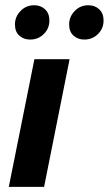

<svg xmlns="http://www.w3.org/2000/svg" viewBox="-20 -726 422 746"><path d="M14.2 0 113.7 -496H250.4L151.3 0ZM97.1 -572.3Q71.9 -572.3 55 -587.6Q38.1 -602.8 38.1 -631.3Q38.1 -660.7 59.6 -683.1Q81.2 -705.6 112.9 -705.6Q138.1 -705.6 155 -689.9Q171.9 -674.2 171.9 -646.2Q171.9 -615.6 150.4 -594Q128.8 -572.3 97.1 -572.3ZM307.6 -572.3Q282.4 -572.3 265.5 -587.6Q248.6 -602.8 248.6 -631.3Q248.6 -660.7 270.1 -683.1Q291.7 -705.6 323.4 -705.6Q348.6 -705.6 365.5 -689.9Q382.4 -674.2 382.4 -646.2Q382.4 -615.6 360.9 -594Q339.3 -572.3 307.6 -572.3Z"/></svg>

Font: Source Sans Variable
Style: Italic
Weight: 200
Italic angle: -11°
Designer: Paul D. Hunt
Foundry: Adobe Systems Incorporated
Version: Version 3.006;hotconv 1.0.111;makeotfexe 2.5.65597